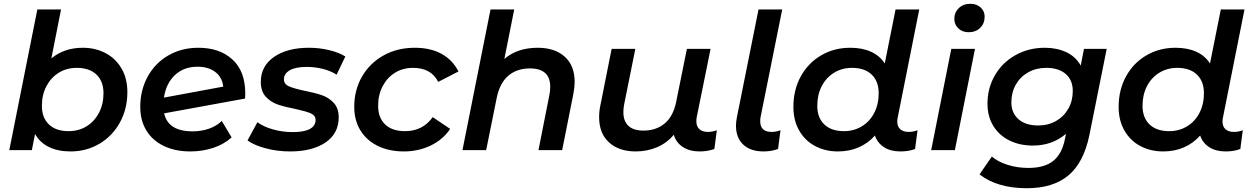

<svg xmlns="http://www.w3.org/2000/svg" viewBox="-20 -792 6620 1013"><path d="M652 -306Q652 -217 612.5 -145.5Q573 -74 504.5 -33.5Q436 7 352 7Q286 7 238 -16.5Q190 -40 165 -85L148 0H29L177 -742H302L251 -484Q319 -540 417 -540Q483 -540 536.5 -512Q590 -484 621 -431Q652 -378 652 -306ZM526 -300Q526 -363 489 -398.5Q452 -434 385 -434Q332 -434 290.5 -408.5Q249 -383 225 -337.5Q201 -292 201 -234Q201 -171 238 -135.5Q275 -100 342 -100Q395 -100 436.5 -125.5Q478 -151 502 -196.5Q526 -242 526 -300Z M1274 -299Q1274 -281 1273 -272L846 -194Q867 -99 996 -99Q1042 -99 1082.5 -113Q1123 -127 1150 -154L1202 -67Q1161 -30 1104 -11.5Q1047 7 984 7Q904 7 844 -22Q784 -51 752 -104Q720 -157 720 -228Q720 -316 759 -387.5Q798 -459 868 -499.5Q938 -540 1027 -540Q1139 -540 1206.5 -478Q1274 -416 1274 -299ZM845 -277 1158 -335Q1152 -385 1115.5 -412.5Q1079 -440 1022 -440Q950 -440 903 -396Q856 -352 845 -277Z M1286 -51 1338 -147Q1371 -123 1421 -109Q1471 -95 1524 -95Q1584 -95 1614.5 -111.5Q1645 -128 1645 -159Q1645 -183 1619.5 -194Q1594 -205 1539 -217Q1482 -228 1445.5 -240.5Q1409 -253 1382.5 -281.5Q1356 -310 1356 -360Q1356 -443 1425.5 -491.5Q1495 -540 1610 -540Q1665 -540 1717 -527.5Q1769 -515 1802 -494L1756 -398Q1723 -419 1681.5 -429Q1640 -439 1598 -439Q1539 -439 1508.5 -421Q1478 -403 1478 -374Q1478 -348 1504.5 -336.5Q1531 -325 1587 -313Q1643 -302 1679 -289.5Q1715 -277 1741 -249Q1767 -221 1767 -173Q1767 -87 1697 -40Q1627 7 1511 7Q1443 7 1381.5 -9.5Q1320 -26 1286 -51Z M1849 -228Q1849 -317 1890 -388Q1931 -459 2003.5 -499.5Q2076 -540 2169 -540Q2250 -540 2308.5 -508.5Q2367 -477 2399 -415L2292 -360Q2255 -434 2159 -434Q2106 -434 2064.5 -408.5Q2023 -383 1999 -337.5Q1975 -292 1975 -234Q1975 -171 2012 -135.5Q2049 -100 2117 -100Q2163 -100 2200 -118.5Q2237 -137 2263 -174L2355 -112Q2318 -56 2253 -24.5Q2188 7 2111 7Q2032 7 1972.5 -22.5Q1913 -52 1881 -105Q1849 -158 1849 -228Z M3012 -359Q3012 -335 3005 -296L2946 0H2821L2879 -293Q2883 -313 2883 -334Q2883 -431 2776 -431Q2707 -431 2662 -392.5Q2617 -354 2601 -277L2545 0H2420L2568 -742H2693L2641 -481Q2710 -540 2817 -540Q2907 -540 2959.5 -493Q3012 -446 3012 -359Z M3762 -105 3749 -6Q3714 7 3672 7Q3618 7 3582.5 -16.5Q3547 -40 3535 -81Q3498 -37 3446 -15Q3394 7 3334 7Q3246 7 3193.5 -40.5Q3141 -88 3141 -174Q3141 -206 3148 -238L3207 -534H3332L3273 -241Q3269 -221 3269 -200Q3269 -153 3295.5 -128Q3322 -103 3375 -103Q3443 -103 3488 -141.5Q3533 -180 3548 -257L3604 -534H3729L3656 -174Q3654 -166 3654 -152Q3654 -125 3670 -110.5Q3686 -96 3715 -96Q3740 -96 3762 -105Z M3863 -129Q3863 -147 3868 -174L3982 -742H4107L3993 -175Q3991 -167 3991 -152Q3991 -96 4051 -96Q4076 -96 4098 -105L4085 -6Q4050 7 4008 7Q3940 7 3901.5 -29Q3863 -65 3863 -129Z M4714 -151Q4714 -124 4730 -110Q4746 -96 4774 -96Q4799 -96 4821 -105L4808 -6Q4775 7 4731 7Q4679 7 4644.5 -15Q4610 -37 4596 -77Q4560 -36 4510.5 -14.5Q4461 7 4401 7Q4335 7 4281.5 -21Q4228 -49 4197 -102.5Q4166 -156 4166 -228Q4166 -318 4205 -389Q4244 -460 4312.5 -500Q4381 -540 4466 -540Q4529 -540 4575.5 -519Q4622 -498 4648 -457L4705 -742H4830L4717 -175Q4714 -162 4714 -151ZM4616 -300Q4616 -363 4579 -398.5Q4542 -434 4475 -434Q4423 -434 4381 -408.5Q4339 -383 4315.5 -337.5Q4292 -292 4292 -234Q4292 -171 4329 -135.5Q4366 -100 4433 -100Q4485 -100 4527 -125.5Q4569 -151 4592.5 -196.5Q4616 -242 4616 -300Z M4999 -534H5124L5018 0H4893ZM5015 -692Q5015 -726 5038.5 -749Q5062 -772 5100 -772Q5133 -772 5154 -752.5Q5175 -733 5175 -705Q5175 -668 5151.5 -645Q5128 -622 5090 -622Q5057 -622 5036 -642.5Q5015 -663 5015 -692Z M5819 -534 5728 -81Q5698 66 5617 133.5Q5536 201 5398 201Q5241 201 5148 128L5213 34Q5244 61 5295.5 77.5Q5347 94 5406 94Q5492 94 5538 56Q5584 18 5599 -60L5604 -86Q5532 -24 5429 -24Q5360 -24 5305.5 -51Q5251 -78 5220.5 -128Q5190 -178 5190 -245Q5190 -327 5229 -394.5Q5268 -462 5337.5 -501Q5407 -540 5493 -540Q5556 -540 5606 -516.5Q5656 -493 5682 -446L5699 -534ZM5640 -312Q5640 -369 5603 -401.5Q5566 -434 5500 -434Q5447 -434 5405 -410.5Q5363 -387 5339.5 -345.5Q5316 -304 5316 -252Q5316 -196 5353.5 -163Q5391 -130 5457 -130Q5510 -130 5551.5 -153.5Q5593 -177 5616.5 -218.5Q5640 -260 5640 -312Z M6430 -151Q6430 -124 6446 -110Q6462 -96 6490 -96Q6515 -96 6537 -105L6524 -6Q6491 7 6447 7Q6395 7 6360.5 -15Q6326 -37 6312 -77Q6276 -36 6226.5 -14.5Q6177 7 6117 7Q6051 7 5997.5 -21Q5944 -49 5913 -102.5Q5882 -156 5882 -228Q5882 -318 5921 -389Q5960 -460 6028.5 -500Q6097 -540 6182 -540Q6245 -540 6291.5 -519Q6338 -498 6364 -457L6421 -742H6546L6433 -175Q6430 -162 6430 -151ZM6332 -300Q6332 -363 6295 -398.5Q6258 -434 6191 -434Q6139 -434 6097 -408.5Q6055 -383 6031.5 -337.5Q6008 -292 6008 -234Q6008 -171 6045 -135.5Q6082 -100 6149 -100Q6201 -100 6243 -125.5Q6285 -151 6308.5 -196.5Q6332 -242 6332 -300Z"/></svg>

Font: Montserrat Alternates SemiBold
Style: Italic
Weight: 600
Italic angle: -11.3°
Designer: Julieta Ulanovsky
Foundry: Julieta Ulanovsky
Version: Version 7.200